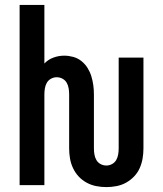

<svg xmlns="http://www.w3.org/2000/svg" viewBox="-20 -755 665 783"><path d="M414 8Q393 8 372.5 4Q352 0 333.5 -10Q315 -20 301 -35Q287 -50 278 -69Q269 -88 265.5 -108.5Q262 -129 262 -150V-370Q262 -382 260 -394.5Q258 -407 252 -417.5Q246 -428 235 -434Q224 -440 211 -440Q199 -440 188 -434Q177 -428 171 -417.5Q165 -407 163 -394.5Q161 -382 161 -370V0H60V-735H161V-496Q176 -512 197.5 -520Q219 -528 242 -528Q260 -528 278.5 -523Q297 -518 312 -506Q327 -494 337 -478Q347 -462 352.5 -444Q358 -426 360.5 -407.5Q363 -389 363 -370V-150Q363 -138 365 -125.5Q367 -113 373 -102.5Q379 -92 390 -86Q401 -80 414 -80Q426 -80 437 -86Q448 -92 454 -102.5Q460 -113 462 -125.5Q464 -138 464 -150V-520H565V-150Q565 -129 561.5 -108.5Q558 -88 549.5 -69Q541 -50 526.5 -35Q512 -20 494 -10Q476 0 455 4Q434 8 414 8Z"/></svg>

Font: Iosevka Custom Semibold
Style: Regular
Weight: 600
Designer: Belleve Invis
Foundry: Belleve Invis
Version: Version 27.0.2; ttfautohint (v1.8.4)